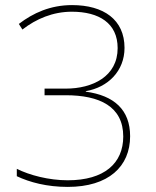

<svg xmlns="http://www.w3.org/2000/svg" viewBox="-20 -815 612 754"><path d="M469 -627C469 -738 387 -795 263 -795C178 -795 110 -764 54 -721L68 -699C122 -741 188 -769 262 -769C369 -769 442 -724 442 -626C442 -515 344 -467 238 -467H155V-441H238C371 -441 464 -397 464 -279C464 -174 390 -107 246 -107C172 -107 96 -127 46 -152V-123C97 -99 164 -81 246 -81C406 -81 491 -161 491 -280C491 -384 428 -440 317 -455V-457C404 -472 469 -536 469 -627Z"/></svg>

Font: Noto Sans Kannada UI Thin
Style: Regular
Weight: 100
Designer: Jelle Bosma - Monotype Design Team
Foundry: Monotype Imaging Inc.
Version: Version 2.005